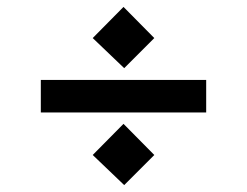

<svg xmlns="http://www.w3.org/2000/svg" viewBox="-20 -565 715 555"><path d="M339 -30 248 -117 337 -207 426 -117ZM339 -368 248 -455 337 -545 426 -455ZM98 -240V-334H576V-240Z"/></svg>

Font: Narnoor ExtraBold
Style: Regular
Weight: 800
Designer: S. Sridhar Murthy
Foundry: SIL International
Version: Version 3.000